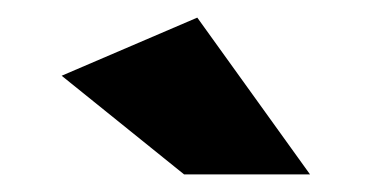

<svg xmlns="http://www.w3.org/2000/svg" viewBox="-20 -967 422 218"><path d="M332 -769H189L50 -881L204 -947Z"/></svg>

Font: Montserrat Subrayada
Style: Bold
Weight: 700
Version: Version 2.001